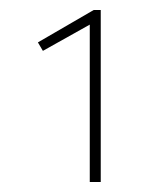

<svg xmlns="http://www.w3.org/2000/svg" viewBox="-20 -797 321 385"><path d="M160 -432V-751H166L66 -695L56 -712L168 -777H182V-432H171Q170 -432 167 -432Q164 -432 160 -432Z"/></svg>

Font: Lexend Giga Thin
Style: Regular
Weight: 250
Version: Version 1.007